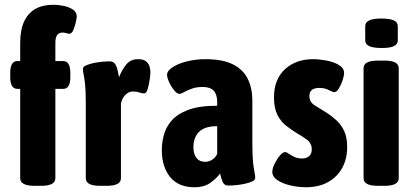

<svg xmlns="http://www.w3.org/2000/svg" viewBox="-20 -780 1751 808"><path d="M125 2Q65 2 65 -30V-406H53Q23 -406 23 -456V-473Q23 -523 53 -523H65V-598Q65 -654 81.5 -689.5Q98 -725 129 -742.5Q160 -760 206 -760Q221 -760 244 -756Q267 -752 285 -741Q303 -730 303 -710Q303 -706 299.5 -688.5Q296 -671 289 -654.5Q282 -638 272 -638Q267 -638 258.5 -640.5Q250 -643 244 -643Q228 -643 220.5 -632.5Q213 -622 213 -600V-523H246Q276 -523 276 -473V-456Q276 -406 246 -406H213V-30Q213 2 153 2Z M401 2Q341 2 341 -30V-349Q341 -399 338 -426Q335 -453 332 -466.5Q329 -480 329 -490Q329 -499 342.5 -505Q356 -511 375.5 -515Q395 -519 413.5 -520.5Q432 -522 441 -522Q457 -522 464.5 -510.5Q472 -499 475 -483.5Q478 -468 481 -455Q492 -484 510.5 -507.5Q529 -531 561 -531Q584 -531 595 -521.5Q606 -512 609.5 -499.5Q613 -487 613 -477Q613 -467 610 -445.5Q607 -424 601.5 -405.5Q596 -387 587 -387Q576 -387 565.5 -391Q555 -395 540 -395Q527 -395 517 -388.5Q507 -382 499.5 -370.5Q492 -359 489 -345V-30Q489 2 429 2Z M798 8Q731 8 696 -35Q661 -78 661 -149Q661 -178 669 -210Q677 -242 700.5 -270.5Q724 -299 770.5 -317Q817 -335 894 -335V-351Q894 -382 879.5 -398Q865 -414 833 -414Q807 -414 787.5 -407Q768 -400 755 -392.5Q742 -385 735 -385Q725 -385 712.5 -400.5Q700 -416 691.5 -435Q683 -454 683 -465Q683 -482 707 -497.5Q731 -513 768 -522Q805 -531 844 -531Q917 -531 960.5 -509Q1004 -487 1023 -447.5Q1042 -408 1042 -358V-176Q1042 -124 1045 -96.5Q1048 -69 1051 -55.5Q1054 -42 1054 -31Q1054 -22 1040.5 -16Q1027 -10 1007.5 -6Q988 -2 969.5 -0.5Q951 1 942 1Q924 1 917.5 -13.5Q911 -28 906 -50Q895 -33 868 -12.5Q841 8 798 8ZM843 -99Q859 -99 873 -108Q887 -117 894 -132V-249Q866 -249 847 -242.5Q828 -236 816.5 -224Q805 -212 799.5 -196Q794 -180 794 -160Q794 -133 806.5 -116Q819 -99 843 -99Z M1267 8Q1236 8 1203 0.5Q1170 -7 1148 -21.5Q1126 -36 1126 -57Q1126 -71 1135.5 -90.5Q1145 -110 1157.5 -125Q1170 -140 1180 -140Q1186 -140 1195.5 -133Q1205 -126 1219 -119.5Q1233 -113 1251 -113Q1270 -113 1281 -123Q1292 -133 1292 -151Q1292 -177 1272.5 -191.5Q1253 -206 1227 -221Q1206 -234 1184 -251Q1162 -268 1147.5 -296.5Q1133 -325 1133 -370Q1133 -446 1179 -488.5Q1225 -531 1298 -531Q1322 -531 1352.5 -525.5Q1383 -520 1405.5 -507Q1428 -494 1428 -473Q1428 -461 1421.5 -441.5Q1415 -422 1405.5 -407Q1396 -392 1387 -392Q1380 -392 1363.5 -401Q1347 -410 1323 -410Q1304 -410 1293 -402Q1282 -394 1282 -376Q1282 -350 1305.5 -336Q1329 -322 1357 -304Q1377 -291 1396.5 -273Q1416 -255 1428.5 -228.5Q1441 -202 1441 -161Q1441 -112 1420.5 -74Q1400 -36 1361 -14Q1322 8 1267 8Z M1570 2Q1510 2 1510 -30V-493Q1510 -525 1570 -525H1598Q1658 -525 1658 -493V-30Q1658 2 1598 2ZM1587 -578Q1550 -578 1533.5 -586Q1517 -594 1517 -610V-670Q1517 -686 1533.5 -694Q1550 -702 1584 -702Q1621 -702 1637.5 -694Q1654 -686 1654 -670V-610Q1654 -594 1638 -586Q1622 -578 1587 -578Z"/></svg>

Font: Asap Condensed VF Beta
Style: Regular
Weight: 400
Designer: Pablo Cosgaya
Foundry: Omnibus-Type
Version: Version 1.008